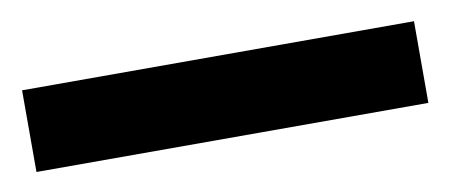

<svg xmlns="http://www.w3.org/2000/svg" viewBox="-28 -62 507 216"><g transform="rotate(-10 225.5 46.5)"><path d="M449.2 93.3H1.5V0H449.2Z"/></g></svg>

Font: Vazir Medium FD-UI
Style: Medium-FD-UI
Weight: 500
Designer: Saber Rastikerdar
Foundry: Saber Rastikerdar
Version: Version 30.1.0